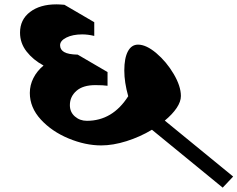

<svg xmlns="http://www.w3.org/2000/svg" viewBox="-20 -826 1091 882"><path d="M678 -230Q623 -197 561 -177.5Q499 -158 445 -158Q372 -158 295 -190Q218 -222 167.5 -277Q117 -332 117 -399Q117 -435 133.5 -467.5Q150 -500 180 -525Q132 -551 102 -589.5Q72 -628 72 -676Q72 -736 118 -771Q164 -806 239 -806Q252 -806 276 -804L413 -724V-661Q384 -668 358 -668Q314 -668 285 -653.5Q256 -639 256 -618Q256 -598 274.5 -587Q293 -576 337 -575L474 -495V-432Q454 -435 418 -435Q361 -435 331 -408.5Q301 -382 301 -343Q301 -311 324 -291Q347 -271 379 -271Q497 -271 569 -384Q551 -448 551 -502Q551 -559 567.5 -590Q584 -621 614 -621Q652 -621 698.5 -581.5Q745 -542 778 -486Q811 -430 811 -385Q811 -359 791.5 -330Q772 -301 737 -272L1051 -15L1003 36Z"/></svg>

Font: InknutAntiqua
Style: Bold
Weight: 700
Designer: Claus Eggers Srensen
Foundry: Claus Eggers Srensen
Version: Version 1.000; ttfautohint (v1.2) -l 7 -r 28 -G 50 -x 13 -D 